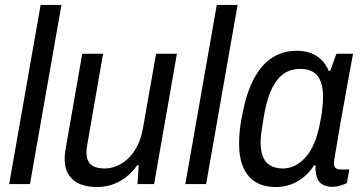

<svg xmlns="http://www.w3.org/2000/svg" viewBox="-20 -743 1464 775"><path d="M17 0 144 -723H228L101 0Z M371 12Q333 12 304 0.5Q275 -11 258 -36.5Q241 -62 241 -102Q241 -116 243 -130Q245 -144 248 -160L312 -526H396L334 -169Q332 -158 330.5 -147.5Q329 -137 329 -128Q329 -104 338 -89.5Q347 -75 363.5 -69Q380 -63 403 -63Q428 -63 452.5 -73.5Q477 -84 498 -104Q519 -124 534.5 -154.5Q550 -185 557 -225L610 -526H694L602 0H535L540 -76H534Q512 -45 485.5 -25.5Q459 -6 430 3Q401 12 371 12Z M728 0 855 -723H939L812 0Z M1093 12Q1047 12 1014 -7Q981 -26 963 -65Q945 -104 945 -163Q945 -192 948.5 -222.5Q952 -253 959 -285Q975 -369 1005 -425.5Q1035 -482 1078.5 -510Q1122 -538 1176 -538Q1210 -538 1235 -528.5Q1260 -519 1278 -501Q1296 -483 1307 -457H1313L1338 -526H1405L1382 -401Q1377 -370 1369.5 -330.5Q1362 -291 1355 -250.5Q1348 -210 1342 -174.5Q1336 -139 1332 -114.5Q1328 -90 1328 -84Q1328 -71 1334.5 -65Q1341 -59 1353 -59H1390L1380 -4Q1370 1 1354 6Q1338 11 1320 11Q1294 11 1277 -1.5Q1260 -14 1256 -41Q1254 -48 1253.5 -56.5Q1253 -65 1254 -74L1248 -76Q1221 -34 1181 -11Q1141 12 1093 12ZM1123 -63Q1146 -63 1168.5 -73.5Q1191 -84 1211.5 -106Q1232 -128 1247.5 -163.5Q1263 -199 1272 -248Q1277 -273 1279.5 -292Q1282 -311 1283 -325.5Q1284 -340 1284 -352Q1284 -389 1274.5 -414Q1265 -439 1244.5 -452Q1224 -465 1192 -465Q1156 -465 1128 -447Q1100 -429 1080 -390.5Q1060 -352 1048 -290Q1043 -261 1039.5 -239Q1036 -217 1034 -200.5Q1032 -184 1032 -169Q1032 -114 1054.5 -88.5Q1077 -63 1123 -63Z"/></svg>

Font: Archivo SemiCondensed
Style: Italic
Weight: 400
Width: 4
Italic angle: -10°
Designer: Hector Gatti
Foundry: Omnibus-Type
Version: Version 2.001